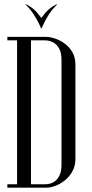

<svg xmlns="http://www.w3.org/2000/svg" viewBox="-20 -870 425 890"><path d="M59.1 0H194.6Q215.2 0 238.8 -9.3Q262.4 -18.6 283.2 -36Q304.1 -53.4 316.9 -78.1Q329.6 -102.8 329.6 -133.9V-570Q329.6 -602.4 316.5 -626.3Q303.4 -650.2 282.1 -666.4Q260.9 -682.5 236.9 -690.8Q213 -699 192.4 -699H59.1ZM123.6 -683H186.8Q207.6 -683 225.4 -674.1Q243.1 -665.2 254.1 -645.2Q265.1 -625.1 265.1 -592.5V-107.2Q265.1 -74 254.3 -53.8Q243.5 -33.5 226.7 -24.8Q209.9 -16 190.5 -16H123.6ZM14.1 -699V-683H59.1V-699ZM14.1 -16V0H59.1V-16ZM241.1 -849.9 245 -849.5Q221.5 -826.6 205.9 -801.9Q190.4 -777.2 182.4 -759.4Q174.5 -741.6 172.5 -738H170.5L169.9 -784.9Q171.9 -788.5 190.5 -810.8Q209.1 -833 241.1 -849.9ZM101.9 -849.9Q133.9 -833 152.5 -810.8Q171.1 -788.5 173.1 -784.9L172.5 -738H170.5Q169.5 -741.6 161.1 -759.4Q152.6 -777.2 137.1 -801.9Q121.5 -826.6 98 -849.5Z"/></svg>

Font: Emberly Black
Style: Regular
Weight: 900
Designer: Rajesh Rajput
Foundry: Rajesh Rajput
Version: Version 1.000